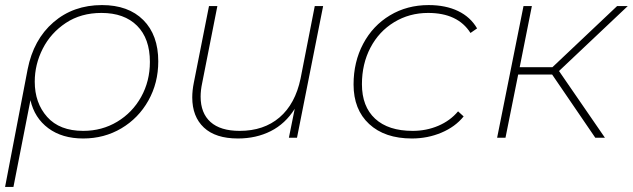

<svg xmlns="http://www.w3.org/2000/svg" viewBox="-22 -543 2495 757"><path d="M602 -301Q602 -216 563 -146.5Q524 -77 456.5 -37Q389 3 306 3Q223 3 168.5 -37.5Q114 -78 98 -148L31 194H-2L87 -270Q110 -387 188.5 -455Q267 -523 380 -523Q484 -523 543 -464Q602 -405 602 -301ZM569 -299Q569 -391 518.5 -441.5Q468 -492 378 -492Q297 -492 237.5 -452.5Q178 -413 146.5 -351Q115 -289 115 -221Q115 -137 164 -82Q213 -27 306 -27Q380 -27 440 -63Q500 -99 534.5 -161Q569 -223 569 -299Z M1252 -519 1149 0H1117L1140 -114Q1103 -55 1045.5 -26Q988 3 916 3Q828 3 782 -40Q736 -83 736 -159Q736 -186 742 -216L802 -519H835L775 -215Q769 -187 769 -162Q769 -97 808 -62Q847 -27 923 -27Q1018 -27 1080 -80Q1142 -133 1163 -233L1219 -519Z M1372 -210Q1372 -299 1410 -370.5Q1448 -442 1515.5 -482.5Q1583 -523 1668 -523Q1735 -523 1784 -499.5Q1833 -476 1859 -431L1833 -413Q1783 -492 1666 -492Q1592 -492 1532 -455.5Q1472 -419 1438.5 -355Q1405 -291 1405 -211Q1405 -123 1457 -75Q1509 -27 1605 -27Q1659 -27 1706 -47Q1753 -67 1784 -104L1806 -84Q1773 -43 1718.5 -20Q1664 3 1602 3Q1495 3 1433.5 -54Q1372 -111 1372 -210Z M2182 -263 2363 0H2325L2155 -249H2021L1971 0H1938L2042 -519H2075L2027 -278H2156L2411 -519H2453Z"/></svg>

Font: Montserrat Alternates ExLight
Style: Italic
Weight: 275
Italic angle: -11.3°
Designer: Julieta Ulanovsky
Foundry: Julieta Ulanovsky
Version: Version 7.200